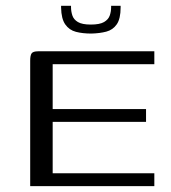

<svg xmlns="http://www.w3.org/2000/svg" viewBox="-20 -635 585 655"><path d="M83 0V-427.9Q83 -446.1 88 -453.1Q93 -460 110.3 -460H506.5V-416H159.7V-263H478.2V-219.3H159.7V-44H506.5V0ZM291.2 -520.5Q262 -520.5 239.1 -526.4Q216.3 -532.3 202.7 -551.6Q189.1 -570.9 188.4 -609.1V-615.1H222.3V-610.3Q222.3 -596.3 226.8 -582.4Q231.3 -568.4 245.8 -559.8Q260.3 -551.2 289.7 -551.2Q320.2 -551.2 334.9 -559.8Q349.6 -568.4 354.4 -582Q359.1 -595.6 359.1 -610.3V-615.1H391.5V-609.8Q391.5 -570.9 378.3 -552Q365.1 -533 342.7 -527.1Q320.4 -521.2 291.2 -520.5Z"/></svg>

Font: Genos Thin
Style: Regular
Weight: 100
Designer: Robert E. Leuschke
Foundry: Robert E. Leuschke
Version: Version 1.010